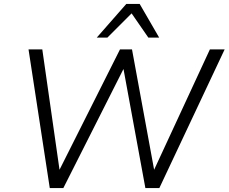

<svg xmlns="http://www.w3.org/2000/svg" viewBox="-20 -956 1162 976"><path d="M233 0 125 -705H195L283 -90H281L590 -705H651L764 -90H762L1047 -705H1122L790 0H719L608 -604H607L302 0ZM472 -765 622 -936H690L789 -765H734L649 -888L526 -765Z"/></svg>

Font: Nunito Sans 7pt Light
Style: Italic
Weight: 300
Italic angle: -9°
Designer: Vernon Adams
Foundry: Vernon Adams
Version: Version 3.101;gftools[0.9.27]